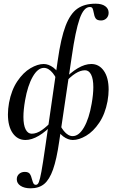

<svg xmlns="http://www.w3.org/2000/svg" viewBox="-20 -746 631 1041"><path d="M71 226Q71 208 83.5 197Q96 186 114 186Q134 186 141.5 196.5Q149 207 154 228Q158 243 162 249.5Q166 256 175 256Q185 256 191 240.5Q197 225 204.5 184.5Q212 144 226 47L293 -418Q310 -539 335.5 -605.5Q361 -672 399.5 -699Q438 -726 498 -726Q532 -726 550.5 -712.5Q569 -699 569 -677Q569 -658 557 -646.5Q545 -635 528 -635Q506 -635 498.5 -646.5Q491 -658 488 -678Q485 -694 481.5 -701Q478 -708 467 -708Q434 -708 411.5 -643.5Q389 -579 369 -439L301 21Q287 118 267.5 173Q248 228 219.5 251.5Q191 275 146 275Q112 275 91.5 261.5Q71 248 71 226ZM23 -126Q23 -155 29 -189Q42 -258 74 -305.5Q106 -353 145 -376Q184 -399 217 -399Q243 -399 269.5 -379.5Q296 -360 315 -314L300 -277Q289 -322 266 -350Q243 -378 218 -378Q185 -378 157.5 -330Q130 -282 116 -202Q107 -150 107 -112Q107 -68 119 -44.5Q131 -21 152 -21Q179 -21 208 -41.5Q237 -62 262 -91L273 -79Q186 13 118 13Q75 13 49 -24Q23 -61 23 -126ZM277 -72 292 -109Q303 -64 326 -36Q349 -8 374 -8Q408 -8 435.5 -55.5Q463 -103 477 -184Q486 -235 486 -273Q486 -318 474 -341.5Q462 -365 441 -365Q392 -365 330 -295L319 -307Q406 -399 475 -399Q517 -399 543 -362Q569 -325 569 -260Q569 -232 563 -197Q550 -128 518 -80.5Q486 -33 447 -10Q408 13 375 13Q349 13 322.5 -6.5Q296 -26 277 -72Z"/></svg>

Font: Cormorant Garamond SemiBold
Style: Italic
Weight: 600
Italic angle: -10°
Designer: Christian Thalmann (Catharsis Fonts)
Foundry: Catharsis Fonts
Version: Version 4.000